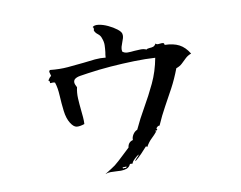

<svg xmlns="http://www.w3.org/2000/svg" viewBox="-77 -827 1155 921"><g transform="rotate(-10 500.0 -366.0)"><path d="M870 -508Q853 -502 841 -490.5Q829 -479 817.5 -468Q806 -457 788 -451Q769 -401 747 -360Q725 -319 703 -279.5Q681 -240 661 -194Q654 -195 647.5 -188Q641 -181 647 -179Q646 -172 635 -173Q635 -171 638 -170.5Q641 -170 641 -170Q628 -154 613 -140Q598 -126 585 -103Q583 -104 582.5 -105.5Q582 -107 579 -107Q565 -91 550 -75.5Q535 -60 518 -46Q516 -48 519.5 -52Q523 -56 527 -61Q532 -65 535 -69Q538 -73 538 -75Q528 -69 516.5 -58Q505 -47 503 -40Q504 -36 496 -37Q491 -38 489 -37Q482 -22 469 -17.5Q456 -13 441 -13Q436 -13 430.5 -13.5Q425 -14 419 -14Q406 -15 391.5 -15Q377 -15 365 -10Q365 -10 374.5 -16Q384 -22 396 -29.5Q408 -37 416 -43Q437 -60 456.5 -79Q476 -98 496 -116Q499 -142 523 -148Q522 -161 530.5 -174.5Q539 -188 552 -193Q575 -243 604 -293Q633 -343 659 -398Q685 -453 697 -518Q651 -521 594.5 -519.5Q538 -518 479.5 -513.5Q421 -509 367 -501Q346 -498 327.5 -495Q309 -492 300 -484Q294 -478 294 -469Q294 -460 303 -444Q297 -418 298.5 -390Q300 -362 303 -334Q305 -315 306.5 -297.5Q308 -280 307 -264Q283 -256 268.5 -258Q254 -260 240 -282Q225 -306 220.5 -343Q216 -380 214 -419Q212 -458 203 -484Q198 -486 195 -486Q192 -486 189 -486Q183 -485 179 -486Q181 -497 173 -499Q177 -505 180.5 -510Q184 -515 190 -519Q189 -522 188 -527Q186 -533 185 -538Q184 -543 189 -548Q236 -543 276.5 -546.5Q317 -550 354 -554Q384 -558 411 -560.5Q438 -563 463 -560Q463 -567 464 -573.5Q465 -580 466 -586Q468 -603 468.5 -619.5Q469 -636 462 -654Q458 -668 446 -677Q434 -686 430 -697Q429 -699 431 -703Q431 -706 431 -709Q431 -712 427 -715Q436 -724 457 -721Q478 -718 501.5 -707Q525 -696 542.5 -682.5Q560 -669 562 -658Q564 -648 561 -638Q558 -628 554 -618Q550 -608 547 -597.5Q544 -587 546 -575Q556 -566 571.5 -566Q587 -566 604 -568Q620 -569 635 -569.5Q650 -570 663 -564Q665 -567 669.5 -567.5Q674 -568 679 -569Q687 -569 695.5 -571.5Q704 -574 710 -585Q714 -580 720.5 -580Q727 -580 733 -581Q740 -582 746 -581Q752 -580 752 -571Q795 -570 822.5 -555.5Q850 -541 870 -508ZM471 -28Q470 -28 468 -28Q462 -28 455 -27.5Q448 -27 454 -21Q456 -24 461 -23Q464 -22 467 -22.5Q470 -23 471 -28Z"/></g></svg>

Font: Yuji Syuku
Style: Regular
Weight: 400
Designer: Kataoka Yuji
Foundry: Kinuta Font Factory
Version: Version 3.002